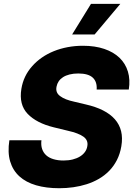

<svg xmlns="http://www.w3.org/2000/svg" viewBox="-20 -977 701 1006"><path d="M29.1 -242.2H197.1Q193.9 -215.9 200.8 -196Q207.7 -176.1 222.8 -162.8Q237.9 -149.5 260.8 -142.8Q283.7 -136 312.5 -136Q339.1 -136 361 -141.5Q382.8 -147 399 -157Q415.1 -166.9 425.1 -180.8Q435 -194.6 437.5 -211.3Q443.2 -241.8 417.4 -260.7Q391.7 -279.5 334.2 -292.3L261.4 -310Q171.5 -332 125 -380.3Q78.5 -429 92 -511.4Q103 -579.2 148.4 -630Q170.8 -655.5 199.6 -675.4Q228.3 -695.3 262.3 -709Q296.2 -722.7 334.5 -729.9Q372.9 -737.2 414.4 -737.2Q478 -737.2 526.5 -720.7Q574.9 -704.2 606.2 -674.2Q637.4 -644.2 650.2 -601.9Q663 -559.7 654.8 -507.8H486.5Q489.3 -548.7 465.9 -570.3Q442.5 -592 389.9 -592Q364.3 -592 344.3 -586.8Q324.2 -581.7 310.2 -572.6Q296.2 -563.6 287.6 -551Q279.1 -538.4 276.3 -523.4Q269.5 -491.5 295.8 -473Q320 -454.5 370 -443.9L429.7 -429.7Q481.5 -418 519.7 -398.6Q557.9 -379.3 581.9 -352.1Q605.8 -324.9 614.5 -289.8Q623.2 -254.6 615.8 -210.9Q609 -170.5 592.5 -138.3Q576 -106.2 552.2 -81.9Q528.4 -57.5 498.4 -40.1Q468.4 -22.7 434.5 -11.9Q400.6 -1.1 364 4.1Q327.4 9.2 290.5 9.2Q222.3 9.2 169.2 -6.2Q116.1 -21.7 81.7 -52.9Q47.2 -84.2 33.2 -131.4Q19.2 -178.6 29.1 -242.2ZM358 -796.5 456.7 -956.7H610.4L475.9 -796.5Z"/></svg>

Font: Inter P Extra Bold
Style: Italic
Weight: 800
Italic angle: 9.39999°
Designer: Rasmus Andersson
Foundry: rsms
Version: Version 3.018;git-588b23468